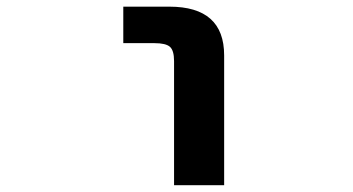

<svg xmlns="http://www.w3.org/2000/svg" viewBox="-20 -543 1040 565"><path d="M342.8 -416V-523.4H478.5Q639.6 -523.4 639.6 -379.9V2H492.2V-363.3Q492.2 -394.5 480 -405.3Q467.8 -416 434.6 -416Z"/></svg>

Font: GenEi Gothic M Regular
Style: Bold
Weight: 700
Designer: o_tamon (Modified); [Source Han Sans]
Ryoko NISHIZUKA  (kana & ideographs); Paul D. Hunt (Latin, Greek & Cyrillic); Wenl
Version: Version 1.1a;Original Version 1.004